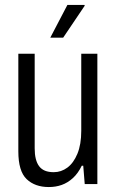

<svg xmlns="http://www.w3.org/2000/svg" viewBox="-20 -743 472 775"><path d="M177 12Q121 12 87.5 -20Q54 -52 54 -132V-526H120V-144Q120 -120 124.5 -102Q129 -84 138 -72Q147 -60 161.5 -54Q176 -48 197 -48Q227 -48 252 -66.5Q277 -85 292.5 -122.5Q308 -160 308 -215V-526H373V0H322L316 -74H310Q295 -43 274 -24Q253 -5 229 3.5Q205 12 177 12ZM183 -591 252 -723H321L322 -720L235 -591Z"/></svg>

Font: Archivo Condensed Light
Style: Regular
Weight: 300
Width: 3
Designer: Hector Gatti
Foundry: Omnibus-Type
Version: Version 2.001